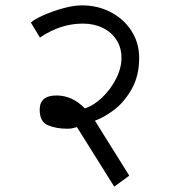

<svg xmlns="http://www.w3.org/2000/svg" viewBox="-20 -631 640 716"><path d="M230 -151Q189.5 -151 158.8 -164Q128 -177 128 -222Q128 -275 191 -275Q220 -275 246.8 -262.8Q273.5 -250.5 296 -227Q327.5 -236 359.5 -266Q391.5 -296 412.2 -336.2Q433 -376.5 433 -415Q433 -453 414.5 -482Q396 -511 363.2 -527Q330.5 -543 289 -543Q205.5 -543 129 -491L95 -547Q107.5 -558.5 141.2 -573.8Q175 -589 214.8 -600Q254.5 -611 286 -611Q344 -611 392.8 -585.8Q441.5 -560.5 470.2 -515.8Q499 -471 499 -415Q499 -347.5 470.8 -298.2Q442.5 -249 404.8 -220.8Q367 -192.5 334 -181L462 24L406 65L267 -157Q255 -153.5 247.8 -152.2Q240.5 -151 230 -151Z"/></svg>

Font: JuliaMono Light
Style: Regular
Weight: 300
Monospace: yes
Designer: cormullion
Foundry: corm
Version: Version 0.054; ttfautohint (v1.8.4)